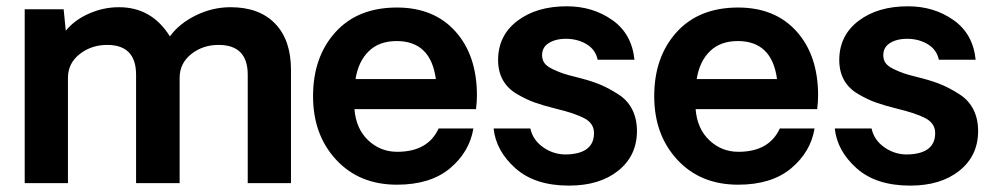

<svg xmlns="http://www.w3.org/2000/svg" viewBox="-20 -579 3143 607"><path d="M709 -556.2Q799.8 -556.2 849.9 -504.2Q899.9 -452.1 899.9 -358.9V0H763.2V-342.8Q763.2 -437 670.9 -437Q621.1 -437 584.5 -408Q547.9 -378.9 547.9 -333V0H410.2V-342.8Q410.2 -437 318.8 -437Q269 -437 231.9 -408Q194.8 -378.9 194.8 -333V0H58.1V-549.8H181.2L188 -481.9Q215.8 -516.1 261.5 -536.1Q307.1 -556.2 356 -556.2Q460 -556.2 517.1 -463.9Q546.9 -504.9 599.4 -530.5Q651.9 -556.2 709 -556.2Z M1487.8 -276.9Q1487.8 -257.8 1484.9 -233.9H1100.6Q1105.5 -171.9 1144 -135.5Q1182.6 -99.1 1235.8 -99.1Q1333 -99.1 1366.7 -172.9H1476.6Q1464.4 -98.6 1402.6 -46.9Q1340.8 4.9 1234.9 4.9Q1115.7 4.9 1042.7 -74Q969.7 -152.8 969.7 -274.9Q969.7 -398.9 1040.3 -477.1Q1110.8 -555.2 1234.9 -555.2Q1352.1 -555.2 1419.9 -479.5Q1487.8 -403.8 1487.8 -276.9ZM1233.9 -449.2Q1178.7 -449.2 1145.8 -417Q1112.8 -384.8 1104 -329.1H1357.9Q1341.8 -449.2 1233.9 -449.2Z M1778.8 7.8Q1670.9 7.8 1609.4 -47.1Q1547.9 -102.1 1540.5 -172.9H1656.7Q1664.6 -135.7 1698.7 -112.3Q1732.9 -88.9 1774.9 -90.8Q1857.9 -94.7 1857.9 -158.2Q1857.9 -189 1827.4 -205.1Q1796.9 -221.2 1735.8 -235.8Q1696.8 -245.6 1670.7 -254.9Q1644.5 -264.2 1614.7 -281.5Q1585 -298.8 1569.8 -325.9Q1554.7 -353 1554.7 -389.2Q1554.7 -466.3 1615.2 -512.7Q1675.8 -559.1 1772 -559.1Q1854 -559.1 1915.8 -515.6Q1977.5 -472.2 1985.8 -390.1H1869.6Q1862.8 -420.9 1837.2 -437.5Q1811.5 -454.1 1777.8 -456.1Q1741.7 -458 1717.8 -444.6Q1693.8 -431.2 1693.8 -404.8Q1693.8 -389.6 1701.4 -379.4Q1709 -369.1 1726.8 -360.6Q1744.6 -352.1 1759.8 -346.9Q1774.9 -341.8 1802.7 -335Q1812.5 -332 1817.9 -331.1Q1855 -321.3 1880.9 -310.1Q1906.7 -298.8 1935.3 -280.5Q1963.9 -262.2 1978.8 -232.7Q1993.7 -203.1 1993.7 -165Q1993.7 -86.9 1934.8 -39.6Q1876 7.8 1778.8 7.8Z M2566.4 -276.9Q2566.4 -257.8 2563.5 -233.9H2179.2Q2184.1 -171.9 2222.7 -135.5Q2261.2 -99.1 2314.5 -99.1Q2411.6 -99.1 2445.3 -172.9H2555.2Q2543 -98.6 2481.2 -46.9Q2419.4 4.9 2313.5 4.9Q2194.3 4.9 2121.3 -74Q2048.3 -152.8 2048.3 -274.9Q2048.3 -398.9 2118.9 -477.1Q2189.5 -555.2 2313.5 -555.2Q2430.7 -555.2 2498.5 -479.5Q2566.4 -403.8 2566.4 -276.9ZM2312.5 -449.2Q2257.3 -449.2 2224.4 -417Q2191.4 -384.8 2182.6 -329.1H2436.5Q2420.4 -449.2 2312.5 -449.2Z M2857.4 7.8Q2749.5 7.8 2688 -47.1Q2626.5 -102.1 2619.1 -172.9H2735.4Q2743.2 -135.7 2777.3 -112.3Q2811.5 -88.9 2853.5 -90.8Q2936.5 -94.7 2936.5 -158.2Q2936.5 -189 2906 -205.1Q2875.5 -221.2 2814.5 -235.8Q2775.4 -245.6 2749.3 -254.9Q2723.1 -264.2 2693.4 -281.5Q2663.6 -298.8 2648.4 -325.9Q2633.3 -353 2633.3 -389.2Q2633.3 -466.3 2693.8 -512.7Q2754.4 -559.1 2850.6 -559.1Q2932.6 -559.1 2994.4 -515.6Q3056.2 -472.2 3064.5 -390.1H2948.2Q2941.4 -420.9 2915.8 -437.5Q2890.1 -454.1 2856.4 -456.1Q2820.3 -458 2796.4 -444.6Q2772.5 -431.2 2772.5 -404.8Q2772.5 -389.6 2780 -379.4Q2787.6 -369.1 2805.4 -360.6Q2823.2 -352.1 2838.4 -346.9Q2853.5 -341.8 2881.3 -335Q2891.1 -332 2896.5 -331.1Q2933.6 -321.3 2959.5 -310.1Q2985.4 -298.8 3013.9 -280.5Q3042.5 -262.2 3057.4 -232.7Q3072.3 -203.1 3072.3 -165Q3072.3 -86.9 3013.4 -39.6Q2954.6 7.8 2857.4 7.8Z"/></svg>

Font: Oakes Grotesk
Style: SemiBold
Weight: 600
Designer: Samuel Oakes
Foundry: Samuel Oakes
Version: Version 1.0 | wf-rip DC20170320